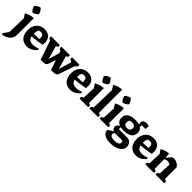

<svg xmlns="http://www.w3.org/2000/svg" viewBox="277 -2242 3934 3934"><g transform="rotate(45 2244.0 -275.0)"><path d="M-6 197 -20 166 62 55 73 -355 15 -442Q59 -468 109 -483.5Q159 -499 215 -502V-20Q215 68 157 123Q99 178 -6 197ZM163 -753Q189 -730 207.5 -698Q226 -666 232 -633Q210 -607 177.5 -587.5Q145 -568 111 -564Q86 -585 67 -617.5Q48 -650 42 -685Q65 -710 96.5 -728.5Q128 -747 163 -753Z M519 11Q452 11 402 -19.5Q352 -50 325 -106.5Q298 -163 298 -239Q298 -318 326.5 -376.5Q355 -435 408.5 -467.5Q462 -500 534 -500Q627 -500 680.5 -448.5Q734 -397 734 -307L731 -243Q646 -227 578.5 -218Q511 -209 444 -204Q469 -101 583 -101Q644 -101 728 -131L738 -103Q649 11 519 11ZM462 -391Q440 -335 438 -277L597 -278L599 -316Q599 -404 520 -404Q493 -404 462 -391Z M919 4 775 -413Q751 -424 728 -437V-489H985V-437L939 -415L1022 -127L1093 -360L1076 -412Q1051 -423 1029 -437V-489H1275V-437L1231 -415L1313 -129L1398 -407Q1365 -420 1336 -437V-489H1551V-437L1506 -401L1397 -84Q1388 -58 1379.5 -41Q1371 -24 1354 -14.5Q1337 -5 1304.5 -1Q1272 3 1216 4L1142 -215L1099 -84Q1091 -57 1082 -40Q1073 -23 1056 -13.5Q1039 -4 1006.5 -0.5Q974 3 919 4Z M1773 11Q1706 11 1656 -19.5Q1606 -50 1579 -106.5Q1552 -163 1552 -239Q1552 -318 1580.5 -376.5Q1609 -435 1662.5 -467.5Q1716 -500 1788 -500Q1881 -500 1934.5 -448.5Q1988 -397 1988 -307L1985 -243Q1900 -227 1832.5 -218Q1765 -209 1698 -204Q1723 -101 1837 -101Q1898 -101 1982 -131L1992 -103Q1903 11 1773 11ZM1716 -391Q1694 -335 1692 -277L1851 -278L1853 -316Q1853 -404 1774 -404Q1747 -404 1716 -391Z M2042 0V-47Q2064 -64 2090 -76L2101 -355L2043 -442Q2088 -468 2138 -483.5Q2188 -499 2244 -502V-72L2294 -51V0ZM2192 -753Q2218 -730 2236.5 -698Q2255 -666 2261 -633Q2239 -607 2206.5 -587.5Q2174 -568 2140 -564Q2115 -585 2096 -617.5Q2077 -650 2071 -685Q2094 -710 2125.5 -728.5Q2157 -747 2192 -753Z M2328 0V-47Q2338 -55 2350 -62Q2362 -69 2377 -76L2390 -591L2330 -686Q2375 -711 2424.5 -727Q2474 -743 2530 -746V-72L2581 -51V0Z M2624 0V-47Q2646 -64 2672 -76L2683 -355L2625 -442Q2670 -468 2720 -483.5Q2770 -499 2826 -502V-72L2876 -51V0ZM2774 -753Q2800 -730 2818.5 -698Q2837 -666 2843 -633Q2821 -607 2788.5 -587.5Q2756 -568 2722 -564Q2697 -585 2678 -617.5Q2659 -650 2653 -685Q2676 -710 2707.5 -728.5Q2739 -747 2774 -753Z M3148 -173Q3096 -173 3056 -182L3055 -125H3300Q3335 -125 3365 -107Q3395 -89 3412.5 -58Q3430 -27 3430 12Q3430 69 3392.5 112Q3355 155 3288 179Q3221 203 3134 203Q3023 203 2962 164.5Q2901 126 2898 58Q2948 7 3018 -16Q2987 -33 2972.5 -56.5Q2958 -80 2958 -102Q2958 -128 2975.5 -151.5Q2993 -175 3025 -191Q2927 -226 2927 -331Q2927 -413 2986.5 -457Q3046 -501 3164 -501Q3235 -501 3284 -484Q3270 -510 3270 -534Q3270 -571 3297 -593Q3324 -615 3369 -615Q3387 -615 3406.5 -611.5Q3426 -608 3449 -599L3437 -513H3332L3326 -463Q3384 -424 3384 -344Q3384 -262 3324 -217.5Q3264 -173 3148 -173ZM3155 -258Q3198 -258 3221 -280Q3244 -302 3244 -340Q3244 -415 3153 -415Q3139 -415 3119.5 -412.5Q3100 -410 3085 -406Q3076 -386 3072 -367Q3068 -348 3068 -335Q3068 -258 3155 -258ZM3033 39Q3033 106 3157 106Q3220 106 3254.5 87Q3289 68 3289 34Q3289 10 3275 -10H3053Q3042 4 3037.5 16.5Q3033 29 3033 39Z M3678 11Q3611 11 3561 -19.5Q3511 -50 3484 -106.5Q3457 -163 3457 -239Q3457 -318 3485.5 -376.5Q3514 -435 3567.5 -467.5Q3621 -500 3693 -500Q3786 -500 3839.5 -448.5Q3893 -397 3893 -307L3890 -243Q3805 -227 3737.5 -218Q3670 -209 3603 -204Q3628 -101 3742 -101Q3803 -101 3887 -131L3897 -103Q3808 11 3678 11ZM3621 -391Q3599 -335 3597 -277L3756 -278L3758 -316Q3758 -404 3679 -404Q3652 -404 3621 -391Z M3947 0V-47Q3956 -55 3968 -62Q3980 -69 3995 -76L4006 -355L3948 -442Q4037 -493 4135 -502L4147 -384Q4168 -417 4192.5 -445Q4217 -473 4244 -497Q4254 -499 4263.5 -499.5Q4273 -500 4281 -500Q4383 -500 4445 -412V-72L4497 -51V0H4243V-47Q4263 -64 4291 -76L4302 -344Q4262 -371 4220 -371Q4184 -371 4149 -350V-72L4199 -51V0Z"/></g></svg>

Font: Piazzolla
Style: Bold
Weight: 700
Designer: Juan Pablo del Peral
Foundry: Huerta Tipografica
Version: Version 1.330